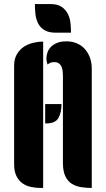

<svg xmlns="http://www.w3.org/2000/svg" viewBox="-20 -932 525 952"><path d="M184 0Q158 0 134 -5Q110 -10 91.5 -23Q73 -36 61.5 -59Q50 -82 50 -119V-606Q50 -640 64 -663.5Q78 -687 99 -700.5Q120 -714 145.5 -720Q171 -726 194 -726V0ZM204 -416H285Q285 -375 270 -347.5Q255 -320 209 -320H204ZM292 -559Q292 -570 290.5 -581.5Q289 -593 284.5 -602.5Q280 -612 271.5 -618Q263 -624 248 -624Q229 -624 216 -612Q210 -628 210 -641Q210 -657 215.5 -672.5Q221 -688 233 -700Q245 -712 263.5 -719.5Q282 -727 309 -727Q339 -727 362.5 -716.5Q386 -706 402 -687.5Q418 -669 426.5 -644.5Q435 -620 435 -592V0Q408 0 382.5 -4Q357 -8 336.5 -20.5Q316 -33 304 -58Q292 -83 292 -125ZM256 -770Q220 -770 199 -783.5Q178 -797 168 -818Q158 -839 155.5 -864Q153 -889 153 -912H229Q265 -912 285.5 -898Q306 -884 316.5 -863Q327 -842 329.5 -817Q332 -792 332 -770Z"/></svg>

Font: Kenia
Style: Regular
Weight: 400
Designer: Julia Petretta
Foundry: Julia Petretta
Version: Version 1.001